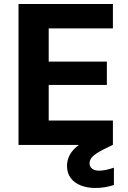

<svg xmlns="http://www.w3.org/2000/svg" viewBox="-20 -720 636 954"><path d="M72 0V-700H541V-579H222V-414H511V-298H222V-121H541V0ZM454 214Q415 214 383 202Q351 190 332 165.5Q313 141 313 104Q313 76 326.5 50Q340 24 373 -1Q406 -26 465 -50L508 -69L540 0L491 24Q455 43 440 58Q425 73 425 91Q425 108 437.5 118Q450 128 473 128Q488 128 507 124Q526 120 546 113V199Q526 206 502.5 210Q479 214 454 214Z"/></svg>

Font: DM Sans 10pt Black
Style: Regular
Weight: 900
Version: Version 4.004;gftools[0.9.30]